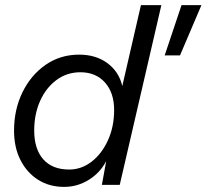

<svg xmlns="http://www.w3.org/2000/svg" viewBox="-20 -724 809 752"><path d="M769 -704 685 -507H625L691 -704ZM231 8Q173 8 129 -20Q85 -48 60 -97.5Q35 -147 35 -212Q35 -295 68 -362.5Q101 -430 158.5 -470Q216 -510 290 -510Q356 -510 401 -476.5Q446 -443 459 -387L532 -704H612L449 0H379L396 -93Q372 -47 327.5 -19.5Q283 8 231 8ZM251 -60Q299 -60 339 -91Q379 -122 403 -175Q427 -228 427 -293Q427 -361 391 -401Q355 -441 295 -441Q242 -441 201 -410.5Q160 -380 137 -328.5Q114 -277 114 -213Q114 -140 149.5 -100Q185 -60 251 -60Z"/></svg>

Font: Prodigy Sans
Style: Italic
Weight: 400
Italic angle: -13°
Designer: Wei Huang
Foundry: Wei Huang
Version: Version 1.003; ttfautohint (v1.8.3)